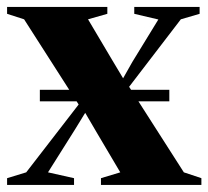

<svg xmlns="http://www.w3.org/2000/svg" viewBox="-31 -522 588 542"><path d="M43 -35.5 191 -227 37 -467.5 -11 -483V-502.5H272V-483L217.5 -467.5L284.5 -354.5L316.5 -301L342.5 -347L416 -467L348 -483V-502.5H532.5V-483L479.5 -467.5L333.5 -277L488 -35.5L537.5 -19V0H254V-19L308.5 -35.5L242 -148L209.5 -203.5L181 -157L104.5 -35.5L178 -19V0H-11V-19ZM447 -268.5V-236H81.5V-268.5Z"/></svg>

Font: Merriweather 144pt ExtraBold
Style: Regular
Weight: 800
Version: Version 2.100